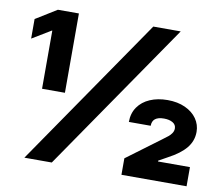

<svg xmlns="http://www.w3.org/2000/svg" viewBox="-78 -802 1040 896"><g transform="rotate(10 442.0 -353.5)"><path d="M578.1 -707H708L221.7 0H91.8ZM117.2 -606.4H115.2L26.4 -552.7V-645.5L126 -707H225.6V-331.1H117.2ZM551.8 -78.1 707 -193.4Q729.5 -210 737.5 -216.6Q745.6 -223.1 752.7 -233.4Q759.8 -243.7 759.8 -255.9Q759.8 -273.9 743.7 -283.4Q727.5 -293 702.1 -293Q646.5 -293 646.5 -249H543Q543 -290 563.7 -319.8Q584.5 -349.6 620.8 -365.2Q657.2 -380.9 704.1 -380.9Q751.5 -380.9 787.4 -364.5Q823.2 -348.1 842.8 -320.1Q862.3 -292 862.3 -257.8Q862.3 -215.3 835 -181.6Q807.6 -147.9 751 -118.2L709 -94.7V-90.8H860.4V0H551.8Z"/></g></svg>

Font: Pretendard GOV Black
Style: Regular
Weight: 900
Designer: Base glyphs from Inter by Rasmus Andersson; Hangeul glyphs from Noto Sans CJK(Source Han Sans) by Jang Soo-young and Kan
Foundry: Kil Hyung-jin
Version: Version 1.309